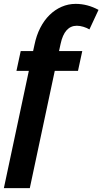

<svg xmlns="http://www.w3.org/2000/svg" viewBox="-41 -760 529 992"><path d="M108 -394H44L66 -496H130L137 -528Q147 -577 167 -616Q187 -655 215 -682.5Q243 -710 277.5 -725Q312 -740 350 -740Q411 -740 468 -709L421 -608Q408 -616 390 -621.5Q372 -627 356 -627Q292 -627 272 -533L264 -496H384L362 -394H242L113 212H-21Z"/></svg>

Font: PTCRaleway
Style: Bold Italic
Weight: 700
Italic angle: -12°
Designer: Matt McInerney, Pablo Impallari, Rodrigo Fuenzalida
Foundry: Matt McInerney, Pablo Impallari, Rodrigo Fuenzalida
Version: Version 3.000g; ttfautohint (v1.5) -l 8 -r 28 -G 28 -x 14 -D